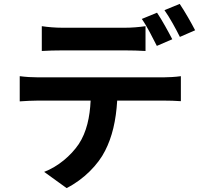

<svg xmlns="http://www.w3.org/2000/svg" viewBox="-20 -888 1040 983"><path d="M979 -733C961 -768 926 -830 900 -868L822 -836C849 -798 880 -741 901 -699L979 -733ZM862 -687C843 -724 809 -786 784 -823L706 -791C733 -753 762 -694 783 -653L862 -687ZM725 -754C691 -749 654 -746 620 -746H299C265 -746 226 -749 194 -754V-627C224 -629 265 -630 299 -630H620C655 -630 691 -629 725 -627V-754ZM518 -116C554 -186 574 -270 580 -373H817C845 -373 881 -372 906 -370V-498C880 -494 838 -492 817 -492H175C144 -492 111 -494 81 -498V-369C109 -371 146 -373 175 -373H444C440 -289 424 -212 383 -150C343 -91 277 -35 206 -8L321 75C410 30 483 -46 518 -116Z"/></svg>

Font: Glow Sans SC Normal
Style: Bold
Weight: 700
Designer: Ryoko NISHIZUKA (kana, bopomofo & ideographs); Paul D. Hunt (Latin, Greek & Cyrillic); Sandoll Communications, Soo-young
Version: Version 0.93